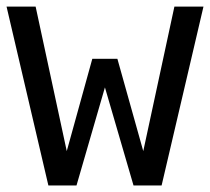

<svg xmlns="http://www.w3.org/2000/svg" viewBox="-20 -567 642 587"><path d="M0 -546.9H88.9L184.1 -105L262.2 -387.2H338.9L418 -105L513.2 -546.9H602.1L474.1 0H388.2L300.8 -299.8L213.9 0H127.9Z"/></svg>

Font: Hack
Style: Regular
Weight: 400
Monospace: yes
Designer: Christopher Simpkins
Foundry: Christopher Simpkins
Version: Version 2.019; ttfautohint (v1.4.1) -l 4 -r 80 -G 350 -x 0 -